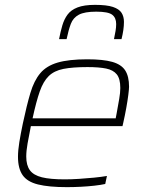

<svg xmlns="http://www.w3.org/2000/svg" viewBox="-20 -762 602 790"><path d="M255 8Q181 8 136.5 -3Q92 -14 73 -41.5Q54 -69 54 -117Q54 -143 59.5 -177Q65 -211 74 -254Q90 -329 105 -379.5Q120 -430 145.5 -460.5Q171 -491 217 -504.5Q263 -518 339 -518Q404 -518 441.5 -507.5Q479 -497 495 -472.5Q511 -448 511 -405Q511 -396 508 -372Q505 -348 499.5 -317.5Q494 -287 487 -256L484 -243H107Q99 -203 93.5 -172Q88 -141 88 -118Q88 -82 103 -61.5Q118 -41 152.5 -32.5Q187 -24 246 -24Q273 -24 304.5 -26Q336 -28 366.5 -31Q397 -34 420 -38L413 -5Q395 -1 368.5 2Q342 5 312.5 6.5Q283 8 255 8ZM114 -275H456L460 -296Q466 -329 470.5 -355Q475 -381 475 -400Q475 -438 460.5 -456Q446 -474 416.5 -480Q387 -486 340 -486Q279 -486 241 -478.5Q203 -471 180.5 -449Q158 -427 143.5 -385.5Q129 -344 114 -275ZM223 -601Q229 -632 236.5 -657.5Q244 -683 258 -702Q272 -721 299 -731.5Q326 -742 371 -742Q419 -742 444.5 -733.5Q470 -725 480 -709.5Q490 -694 490 -672Q490 -656 487.5 -638.5Q485 -621 480 -601H449Q453 -620 455.5 -635Q458 -650 458 -663Q458 -689 441.5 -701.5Q425 -714 376 -714Q328 -714 304.5 -701.5Q281 -689 271.5 -664Q262 -639 254 -601Z"/></svg>

Font: Saira Thin Thin
Style: Italic
Weight: 250
Italic angle: -12°
Version: Version 1.101